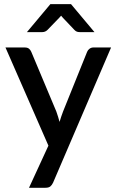

<svg xmlns="http://www.w3.org/2000/svg" viewBox="-20 -740 562 930"><path d="M518 -510 237 145Q231.5 156.5 223.8 163Q216 169.5 200 169.5H120.5L214.5 -34.5L6.5 -510H100Q113.5 -510 120.8 -503.8Q128 -497.5 131.5 -489L253 -199.5Q257.5 -187 261.2 -174.8Q265 -162.5 268.5 -149.5Q272.5 -162.5 276.5 -175Q280.5 -187.5 285.5 -200L402 -489Q405.5 -498 413.8 -504Q422 -510 432 -510ZM437.5 -584.5H365.5Q359 -584.5 352.8 -586.5Q346.5 -588.5 340 -595.5L285 -653.5Q280.5 -658 276 -664Q273.5 -661 271.2 -658.5Q269 -656 266.5 -653.5L210.5 -595.5Q205 -590 198.5 -587.2Q192 -584.5 185 -584.5H110.5L224 -720H324Z"/></svg>

Font: Lato SemiBold
Style: Regular
Weight: 600
Designer: Lukasz Dziedzic with Adam Twardoch and Botio Nikoltchev
Foundry: tyPoland Lukasz Dziedzic
Version: Version 2.015; 2015-08-06; http://www.latofonts.com/